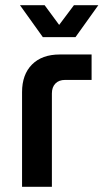

<svg xmlns="http://www.w3.org/2000/svg" viewBox="-20 -720 399 740"><path d="M65 0V-365Q65 -433 103.5 -471.5Q142 -510 210 -510H333V-412H231Q207 -412 193.5 -398Q180 -384 180 -360V0ZM145 -577 57 -700H152L208 -624L265 -700H359L271 -577Z"/></svg>

Font: MuseoModerno Thin Medium
Style: Regular
Weight: 500
Version: Version 1.003